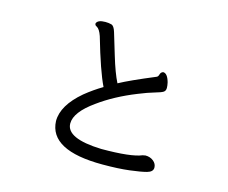

<svg xmlns="http://www.w3.org/2000/svg" viewBox="-102 -867 1204 1015"><g transform="rotate(15 500.0 -360.0)"><path d="M535.2 5.9Q245.1 5.9 238.8 -152.8Q238.8 -238.8 340.8 -325.2Q387.2 -362.8 435.1 -391.1Q397.9 -466.8 346.2 -646Q334 -682.1 316.9 -690.9Q307.1 -694.8 307.1 -705.1Q314 -726.1 356 -726.1Q375 -726.1 389.4 -721.9Q403.8 -717.8 413.3 -686.8Q422.9 -655.8 449.5 -566.9Q476.1 -478 501 -429.2Q559.1 -460.9 691.9 -516.1Q700.2 -519 703.6 -532Q707 -544.9 719.2 -548.8Q743.2 -548.8 755.9 -502.9Q759.8 -485.8 759.8 -473.1Q759.8 -457 748.8 -450Q737.8 -442.9 703.9 -433.3Q669.9 -423.8 618.2 -402.8Q501 -356 416 -293.9Q314.9 -222.2 314.9 -160.2Q314.9 -78.1 507.8 -71.8Q669.9 -71.8 728 -96.2L743.2 -99.1Q769 -99.1 787.1 -84.5Q805.2 -69.8 805.2 -48.8Q805.2 -25.9 773.7 -17.3Q742.2 -8.8 682.1 -1.5Q622.1 5.9 535.2 5.9Z"/></g></svg>

Font: LXGW WenKai Screen
Style: Regular
Weight: 400
Designer: LXGW / Fontworks Inc.
Foundry: LXGW / Fontworks Inc.
Version: Version 1.510;January 18,2025